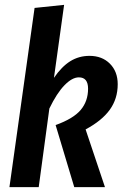

<svg xmlns="http://www.w3.org/2000/svg" viewBox="-20 -774 511 794"><path d="M245.1 -753.9 203.1 -452.1Q234.9 -498.5 270.5 -520.8Q306.2 -543 350.1 -543Q402.3 -543 434.6 -510.5Q466.8 -478 466.8 -425.8Q466.8 -365.7 434.1 -320.3Q401.4 -274.9 334 -238.8L414.1 0H287.1L210 -256.8Q283.2 -283.2 313.7 -319.3Q344.2 -355.5 344.2 -407.2Q344.2 -454.1 306.2 -454.1Q278.3 -454.1 246.6 -421.4Q214.8 -388.7 184.1 -325.2L140.1 0H19L123 -741.2Z"/></svg>

Font: Fira Sans Compressed Medium
Style: Italic
Weight: 500
Width: 3
Italic angle: -8°
Designer: Carrois Corporate & Edenspiekermann AG
Foundry: Carrois Corporate GbR & Edenspiekermann AG
Version: Version 4.203;PS 004.203;hotconv 1.0.88;makeotf.lib2.5.64775